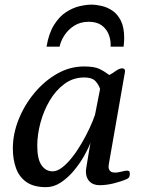

<svg xmlns="http://www.w3.org/2000/svg" viewBox="-20 -775 613 810"><path d="M174.3 14.6Q122.6 14.6 91.8 -6.8Q61 -28.3 47.6 -65.4Q34.2 -102.5 34.2 -148.4Q34.2 -210 58.6 -271Q83 -332 125.2 -382.8Q167.5 -433.6 221.2 -464.1Q274.9 -494.6 334 -494.6Q377 -494.6 397.9 -484.9Q418.9 -475.1 441.4 -458.5Q453.6 -465.3 469 -476.1Q484.4 -486.8 495.6 -486.8Q500.5 -486.8 504.4 -483.6Q508.3 -480.5 507.3 -472.2L439 -82Q438 -75.2 438 -71.8Q438 -61 444.1 -54Q450.2 -46.9 466.8 -46.9Q477.1 -46.9 492.7 -51Q508.3 -55.2 515.6 -55.2Q520 -55.2 523.9 -53.2Q527.8 -51.3 527.8 -40.5Q527.8 -34.7 525.1 -28.8Q522.5 -22.9 515.6 -20Q491.7 -9.3 460 -1.5Q428.2 6.3 400.9 6.3Q373 6.3 357.7 -9.3Q342.3 -24.9 342.3 -53.7Q342.3 -56.6 344.5 -70.3Q346.7 -84 349.9 -103Q353 -122.1 356.2 -141.1Q359.4 -160.2 361.8 -173.3Q353 -149.4 335 -117.4Q316.9 -85.4 291.7 -55.2Q266.6 -24.9 236.6 -5.1Q206.5 14.6 174.3 14.6ZM201.7 -52.2Q221.2 -52.2 242.2 -68.4Q263.2 -84.5 284.2 -111.1Q305.2 -137.7 323.7 -169.4Q342.3 -201.2 357.2 -232.9Q372.1 -264.6 380.9 -291L402.3 -399.9Q395 -420.4 381.1 -434.3Q367.2 -448.2 335.4 -448.2Q288.6 -448.2 251.7 -420.9Q214.8 -393.6 189.2 -349.9Q163.6 -306.2 150.4 -256.1Q137.2 -206.1 137.2 -160.2Q137.2 -103.5 155.3 -77.9Q173.3 -52.2 201.7 -52.2ZM365.2 -755.4Q385.3 -755.4 408.9 -750Q432.6 -744.6 454.3 -730Q476.1 -715.3 490 -687.5Q503.9 -659.7 503.9 -614.7Q503.9 -606.4 503.2 -597.2Q502.4 -587.9 501.5 -578.1H446.3Q446.8 -580.6 446.8 -583Q446.8 -585.4 446.8 -587.4Q446.8 -610.4 437.5 -632.3Q428.2 -654.3 408 -668.7Q387.7 -683.1 354.5 -683.1Q319.3 -683.1 293.5 -666.7Q267.6 -650.4 252 -626.2Q236.3 -602.1 231.4 -578.1H176.3Q186 -635.3 208.3 -670.4Q230.5 -705.6 258.8 -723.9Q287.1 -742.2 315.4 -748.8Q343.8 -755.4 365.2 -755.4Z"/></svg>

Font: Gelasio
Style: Italic
Weight: 400
Italic angle: -8.5°
Designer: Eben Sorkin
Foundry: Eben Sorkin
Version: Version 1.008